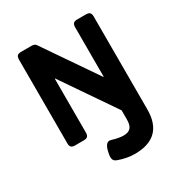

<svg xmlns="http://www.w3.org/2000/svg" viewBox="-182 -705 964 1030"><g transform="rotate(-30 300.0 -190.0)"><path d="M531.2 -548.8V26.9Q531.2 113.3 486.8 156.7Q442.4 200.2 354.5 200.2Q330.6 200.2 303.7 195.1Q276.9 189.9 252.4 180.7Q241.7 176.8 236.3 168.9Q231 161.1 231 148.4Q231 136.2 236.3 114.7Q242.2 90.8 251 80.3Q259.8 69.8 271.5 69.8Q274.4 69.8 282.2 71.8Q300.3 77.6 319.1 81.1Q337.9 84.5 351.1 84.5Q381.3 84.5 395.3 69.1Q409.2 53.7 409.2 19V-38.1L185.5 -364.7H183.6V-30.8Q183.6 -14.2 176.5 -7.1Q169.4 0 152.8 0H99.1Q82.5 0 75.4 -7.1Q68.4 -14.2 68.4 -30.8V-548.8Q68.4 -565.4 75.4 -572.5Q82.5 -579.6 99.1 -579.6H164.6Q183.1 -579.6 190.9 -567.9L414.1 -242.2H416V-548.8Q416 -565.4 423.1 -572.5Q430.2 -579.6 446.8 -579.6H500.5Q517.1 -579.6 524.2 -572.5Q531.2 -565.4 531.2 -548.8Z"/></g></svg>

Font: Courier Prime Sans
Style: Bold
Weight: 700
Designer: Alan Dague-Greene
Foundry: Quote-Unquote Apps
Version: Version 3.020